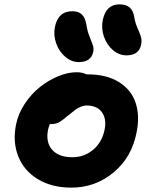

<svg xmlns="http://www.w3.org/2000/svg" viewBox="-20 -880 689 888"><path d="M564.9 -624Q530.8 -624 502.2 -648.4Q473.6 -672.9 460.7 -710.7Q447.8 -748.5 455.1 -786.1Q469.7 -859.9 533.2 -859.9Q562 -859.9 579.1 -845.9Q596.2 -832 601.1 -799.8Q605.5 -773.9 615.7 -751Q626 -728 631.3 -711.4Q636.7 -694.8 632.8 -673.8Q623 -624 564.9 -624ZM344.2 -592.8Q310.5 -592.8 281.7 -617.4Q252.9 -642.1 239.7 -679.9Q226.6 -717.8 233.9 -754.9Q248.5 -828.1 314.9 -828.1Q342.3 -828.1 358.2 -813.5Q374 -798.8 379.9 -764.2Q383.8 -736.3 393.8 -711.9Q403.8 -687.5 409.2 -671.9Q414.6 -656.2 411.1 -640.1Q401.4 -592.8 344.2 -592.8ZM310.1 -12.2Q219.2 -12.2 154.8 -51.5Q90.3 -90.8 64.2 -157.5Q38.1 -224.1 54.2 -304.2Q64 -353.5 94 -399.2Q124 -444.8 163.6 -476.6Q203.1 -508.3 248.5 -527.1Q293.9 -545.9 334 -545.9Q360.8 -545.9 379.9 -536.1H384.8Q471.7 -536.1 529.1 -501Q586.4 -465.8 606.9 -405.5Q627.4 -345.2 611.8 -268.1Q589.8 -152.8 505.4 -82.5Q420.9 -12.2 310.1 -12.2ZM202.1 -279.8Q190.9 -221.7 221.2 -187.3Q251.5 -152.8 314.9 -152.8Q370.1 -152.8 411.4 -188Q452.6 -223.1 463.9 -280.8Q473.6 -331.1 450.9 -361.6Q428.2 -392.1 380.9 -392.1Q366.7 -392.1 352.3 -385.7Q337.9 -379.4 328.9 -372.6Q319.8 -365.7 297.9 -348.1Q268.6 -323.2 253.4 -314.7Q238.3 -306.2 216.8 -306.2Q212.9 -306.2 210.9 -307.1Q205.6 -294.9 202.1 -279.8Z"/></svg>

Font: Shantell Sans Bouncy
Style: Bold Italic
Weight: 700
Italic angle: -11.31°
Designer: Stephen Nixon, Anya Danilova, Shantell Martin
Foundry: Arrow Type
Version: Version 1.006;[9816181b4]